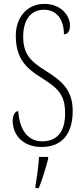

<svg xmlns="http://www.w3.org/2000/svg" viewBox="-20 -744 433 985"><path d="M194 10C296 10 353 -55 353 -175C353 -286 292 -332 214 -381C134 -431 99 -468 99 -557C99 -637 134 -694 206 -694C273 -694 308 -641 308 -568C326 -568 339 -581 339 -613C339 -664 293 -724 208 -724C117 -724 61 -653 61 -561C61 -445 114 -394 188 -348C277 -292 314 -260 314 -162C314 -68 273 -19 196 -19C115 -19 78 -91 74 -174C54 -174 45 -146 45 -124C45 -60 89 10 194 10ZM162 208V221H179C196 181 216 113 227 71V61H180C177 113 170 160 162 208Z"/></svg>

Font: Noto Serif Tamil ExtraCondensed ExtraLight
Style: Regular
Weight: 200
Width: 2
Designer: Indian Type Foundry, Tom Grace, and the Monotype Design Team
Foundry: Monotype Imaging Inc.
Version: Version 2.004